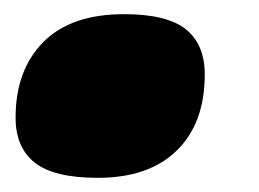

<svg xmlns="http://www.w3.org/2000/svg" viewBox="-20 -242 366 271"><path d="M2 -76Q2 -143 41 -182.5Q80 -222 155 -222Q216 -222 242.5 -200.5Q269 -179 269 -137Q269 -68 229.5 -29.5Q190 9 118 9Q56 9 29 -12.5Q2 -34 2 -76Z"/></svg>

Font: Georama Expanded Black
Style: Italic
Weight: 900
Width: 7
Italic angle: -9°
Designer: Jean-Baptiste Levee
Foundry: Production Type
Version: Version 1.000